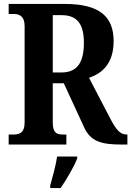

<svg xmlns="http://www.w3.org/2000/svg" viewBox="-20 -734 667 975"><path d="M24 0H317V-51H300C269 -51 248 -58 248 -112V-311H304L406 -90C439 -15 496 0 597 0H627V-51H622C590 -51 568 -77 539 -134L432 -339C499 -361 557 -412 557 -525C557 -647 489 -714 309 -714H24V-663H49C75 -663 105 -655 105 -601V-112C105 -58 77 -51 49 -51H24ZM292 -366H248V-657H293C370 -657 406 -614 406 -517C406 -418 373 -366 292 -366ZM235 208V221H288C317 178 356 113 372 71V61H270C264 106 246 167 235 208Z"/></svg>

Font: Noto Serif Sinhala Condensed
Style: Bold
Weight: 700
Width: 3
Designer: Jelle Bosma - Monotype Design Team
Foundry: Monotype Imaging Inc.
Version: Version 2.007